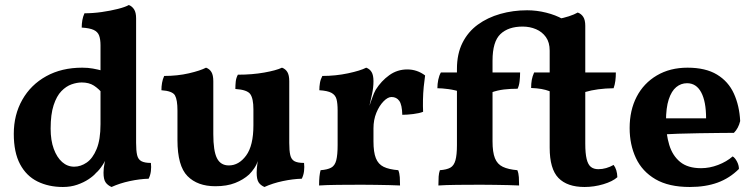

<svg xmlns="http://www.w3.org/2000/svg" viewBox="-20 -737 3008 766"><path d="M308 -467Q331 -467 350.5 -463.5Q370 -460 392 -454V-361Q374 -383 354.5 -395.5Q335 -408 306 -408Q287 -408 265.5 -400.5Q244 -393 225 -373.5Q206 -354 194 -317.5Q182 -281 182 -224Q182 -177 194.5 -143Q207 -109 228 -90.5Q249 -72 276 -72Q302 -72 326 -88.5Q350 -105 365.5 -142.5Q381 -180 381 -242L420 -140Q404 -101 390 -79.5Q376 -58 363 -47Q353 -35 333.5 -22Q314 -9 288 0Q262 9 231 9Q174 9 129.5 -13Q85 -35 60 -82Q35 -129 35 -203Q35 -279 69 -339Q103 -399 164.5 -433Q226 -467 308 -467ZM523 -167Q523 -136 527 -118.5Q531 -101 544 -94Q557 -87 582 -87Q584 -71 582 -54.5Q580 -38 573 -24Q537 -23 497.5 -14.5Q458 -6 425 9Q409 2 401 -10Q393 -22 393 -48Q393 -68 397.5 -88Q402 -108 410 -135ZM523 -571V-130H381V-571ZM494 -717Q507 -712 515 -699.5Q523 -687 523 -664V-537H381V-556Q381 -580 375.5 -595Q370 -610 354 -617.5Q338 -625 306 -627Q306 -642 308.5 -656.5Q311 -671 317 -684Q351 -684 386 -689Q421 -694 450.5 -701.5Q480 -709 494 -717Z M839 6Q768 6 728 -34.5Q688 -75 688 -178V-296Q688 -339 678 -356.5Q668 -374 624 -377Q624 -392 626.5 -406.5Q629 -421 635 -434Q688 -434 733.5 -444.5Q779 -455 802 -467Q816 -462 823.5 -449.5Q831 -437 831 -413V-202Q831 -135 845.5 -106Q860 -77 893 -77Q933 -77 962 -116.5Q991 -156 991 -237V-301Q991 -344 978.5 -361.5Q966 -379 919 -382Q919 -397 920.5 -411.5Q922 -426 929 -439Q986 -439 1034 -447.5Q1082 -456 1105 -467Q1119 -462 1126.5 -449.5Q1134 -437 1134 -413V-134L1010 -98Q1004 -80 994.5 -66Q985 -52 974 -41Q951 -20 918 -7Q885 6 839 6ZM1035 9Q1019 2 1011.5 -10Q1004 -22 1004 -48Q1004 -64 1007 -85.5Q1010 -107 1016 -130L1134 -167Q1134 -136 1138 -118.5Q1142 -101 1154.5 -94Q1167 -87 1193 -87Q1195 -71 1193 -54.5Q1191 -38 1184 -24Q1148 -23 1108 -14.5Q1068 -6 1035 9Z M1470 -173Q1470 -130 1479.5 -106Q1489 -82 1510.5 -71.5Q1532 -61 1569 -58Q1574 -46 1575 -30Q1576 -14 1576 3Q1559 2 1533.5 1.5Q1508 1 1479 0.5Q1450 0 1422 0Q1377 0 1329 0.5Q1281 1 1253 3Q1253 -18 1254.5 -32.5Q1256 -47 1259 -58Q1286 -60 1301 -68Q1316 -76 1321.5 -97.5Q1327 -119 1327 -158V-227H1470ZM1470 -295V-209H1327V-318L1470 -413Q1470 -388 1464.5 -362.5Q1459 -337 1451 -302ZM1448 -298Q1456 -321 1464 -344Q1472 -367 1479 -379Q1501 -414 1533 -437Q1565 -460 1605 -460Q1644 -460 1676 -436Q1673 -416 1670.5 -390.5Q1668 -365 1667.5 -339Q1667 -313 1668 -291Q1653 -285 1628.5 -282Q1604 -279 1585 -279Q1584 -319 1573 -334.5Q1562 -350 1542 -350Q1527 -350 1510 -332.5Q1493 -315 1481.5 -287Q1470 -259 1470 -225ZM1327 -209V-296Q1327 -325 1322.5 -341.5Q1318 -358 1302.5 -366.5Q1287 -375 1254 -377Q1254 -392 1256.5 -406.5Q1259 -421 1266 -434Q1319 -434 1368.5 -444.5Q1418 -455 1441 -467Q1455 -462 1462.5 -449.5Q1470 -437 1470 -413Z M1729 3Q1729 -18 1730 -32.5Q1731 -47 1735 -58Q1762 -60 1776.5 -68Q1791 -76 1797 -97.5Q1803 -119 1803 -158V-462Q1803 -522 1825 -566Q1847 -610 1886 -638.5Q1925 -667 1976 -681.5Q2027 -696 2083 -696Q2121 -696 2159 -686.5Q2197 -677 2225 -661L2215 -535H2173Q2173 -568 2158 -589Q2143 -610 2118.5 -620.5Q2094 -631 2065 -631Q2008 -631 1976.5 -601Q1945 -571 1945 -495V-173Q1945 -130 1954.5 -106Q1964 -82 1986 -71.5Q2008 -61 2044 -58Q2049 -46 2050 -30Q2051 -14 2051 3Q2034 2 2008.5 1.5Q1983 1 1954 0.5Q1925 0 1897 0Q1852 0 1804.5 0.5Q1757 1 1729 3ZM1823 -369Q1795 -378 1769 -381.5Q1743 -385 1725 -385Q1725 -402 1728.5 -419Q1732 -436 1739 -448H1823ZM1940 -368V-448H2055Q2055 -431 2053 -413Q2051 -395 2045 -383Q2016 -383 1990.5 -380Q1965 -377 1940 -368ZM2312 9Q2243 9 2208 -27Q2173 -63 2173 -148V-373Q2157 -379 2140 -382Q2123 -385 2099 -386Q2099 -404 2101.5 -418Q2104 -432 2111 -448H2173V-571L2164 -657Q2181 -657 2204.5 -661Q2228 -665 2249.5 -672Q2271 -679 2285 -687Q2299 -682 2307 -669.5Q2315 -657 2315 -634V-448H2437Q2437 -430 2435 -414.5Q2433 -399 2428 -385Q2362 -384 2315 -370V-164Q2315 -125 2320.5 -102.5Q2326 -80 2337.5 -71Q2349 -62 2367 -62Q2383 -62 2398.5 -66.5Q2414 -71 2428 -79Q2442 -61 2443 -30Q2424 -13 2387 -2Q2350 9 2312 9Z M2732 9Q2648 9 2595 -22Q2542 -53 2517 -106.5Q2492 -160 2492 -226Q2492 -297 2520 -351Q2548 -405 2600.5 -436Q2653 -467 2723 -467Q2795 -467 2840.5 -439.5Q2886 -412 2908 -363.5Q2930 -315 2933 -254Q2926 -225 2908 -207Q2883 -207 2847 -206.5Q2811 -206 2769.5 -205.5Q2728 -205 2685.5 -203.5Q2643 -202 2605 -199V-265H2797Q2797 -332 2777.5 -368.5Q2758 -405 2721 -405Q2697 -405 2678 -389.5Q2659 -374 2648 -340.5Q2637 -307 2637 -253Q2637 -202 2650 -159Q2663 -116 2693.5 -91Q2724 -66 2777 -66Q2811 -66 2845 -79Q2879 -92 2903 -113Q2912 -108 2920 -93Q2928 -78 2928 -63Q2891 -26 2843 -8.5Q2795 9 2732 9Z"/></svg>

Font: Vollkorn
Style: Bold
Weight: 700
Designer: Friedrich Althausen
Foundry: Friedrich Althausen
Version: Version 5.000